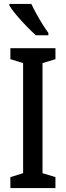

<svg xmlns="http://www.w3.org/2000/svg" viewBox="-20 -960 336 980"><path d="M263 0H33V-56L98 -76V-638L33 -658V-714H263V-658L197 -638V-76L263 -56ZM140 -940Q150 -918 165.5 -890Q181 -862 197.5 -835.5Q214 -809 227 -792V-780H163Q144 -797 117 -824.5Q90 -852 65.5 -881Q41 -910 28 -931V-940Z"/></svg>

Font: Noto Sans ExtraCondensed Medium
Style: Regular
Weight: 500
Width: 2
Designer: Monotype Design Team
Foundry: Monotype Imaging Inc.
Version: Version 2.013; ttfautohint (v1.8.4.7-5d5b)